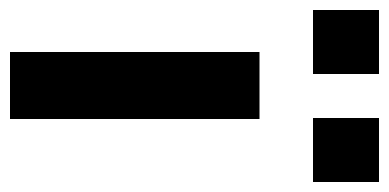

<svg xmlns="http://www.w3.org/2000/svg" viewBox="-234 -561 778 384"><g transform="rotate(90 155.0 -369.0)"><path d="M-17 -606H111V-738H-17ZM199 -606H327V-738H199ZM67 0H201V-499H67Z"/></g></svg>

Font: TitilliumMaps29L
Style: 999 wt
Weight: 900
Designer: Campivisivi
Foundry: Accademia di Belle Arti di Urbino and students of MA course of Visual design